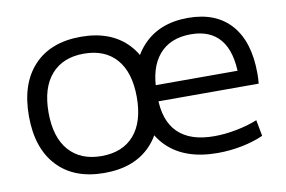

<svg xmlns="http://www.w3.org/2000/svg" viewBox="-63 -635 1116 750"><g transform="rotate(-10 495.5 -260.0)"><path d="M745 10Q615 10 544.5 -60Q474 -130 474 -260Q474 -386 540 -458Q606 -530 721 -530Q832 -530 891.5 -462.5Q951 -395 951 -269Q951 -259 950.5 -248Q950 -237 949 -229H517V-293H891L877 -272Q877 -369 837.5 -417Q798 -465 721 -465Q639 -465 595 -413.5Q551 -362 551 -267V-247Q551 -152 599.5 -104.5Q648 -57 743 -57Q786 -57 832 -66Q878 -75 915 -90L927 -26Q889 -9 841.5 0.5Q794 10 745 10ZM296 10Q176 10 109.5 -61Q43 -132 43 -260Q43 -388 109.5 -459Q176 -530 296 -530Q416 -530 482.5 -459Q549 -388 549 -260Q549 -132 482.5 -61Q416 10 296 10ZM296 -57Q380 -57 425.5 -109.5Q471 -162 471 -260Q471 -358 425.5 -410.5Q380 -463 296 -463Q213 -463 167 -410.5Q121 -358 121 -260Q121 -162 167 -109.5Q213 -57 296 -57Z"/></g></svg>

Font: M PLUS 1
Style: Regular
Weight: 400
Designer: Coji Morishita
Foundry: UNDERFOREST DESIGN
Version: Version 1.001